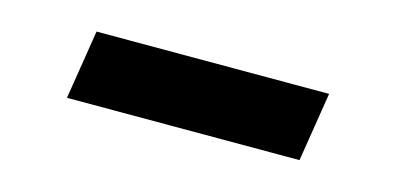

<svg xmlns="http://www.w3.org/2000/svg" viewBox="-30 -435 659 319"><g transform="rotate(15 300.0 -275.5)"><path d="M108.5 -335H508.5L489.5 -216H89.5Z"/></g></svg>

Font: JuliaMono Black
Style: Italic
Weight: 900
Italic angle: -9°
Monospace: yes
Designer: cormullion
Foundry: corm
Version: Version 0.057; ttfautohint (v1.8.4)